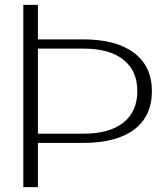

<svg xmlns="http://www.w3.org/2000/svg" viewBox="-20 -770 671 790"><path d="M76 -750H136V-608H322Q458 -608 531.5 -552.5Q605 -497 605 -395Q605 -292 532 -237Q459 -182 322 -182H136V0H76ZM324 -220Q430 -220 487.5 -265.5Q545 -311 545 -395Q545 -479 487.5 -524.5Q430 -570 324 -570H136V-220Z"/></svg>

Font: Fahkwang ExtraLight
Style: Regular
Weight: 275
Designer: Suppakit Chalermlarp | Katatrad Co.,Ltd.
Foundry: Cadson Demak Co.,Ltd.
Version: Version 1.000; ttfautohint (v1.6)